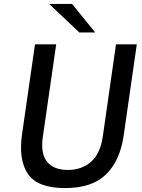

<svg xmlns="http://www.w3.org/2000/svg" viewBox="-20 -949 726 979"><path d="M312 10Q172 10 122.8 -61.5Q73.5 -133 92.5 -265.5L158.5 -723H266.5L198.5 -252Q186 -166 220 -124.2Q254 -82.5 325.5 -82.5Q397 -82.5 444.2 -124Q491.5 -165.5 504 -252L571.5 -723H677.5L610.5 -257Q592 -130 521 -60Q450 10 312 10ZM347.5 -929H230.5L384.5 -783.5H465.5Z"/></svg>

Font: Public Sans Medium
Style: Italic
Weight: 500
Italic angle: -8°
Designer: The Public Sans project authors (U.S. Web Design System). Libre Franklin designed by Pablo Impallari and Rodrigo Fuenzal
Version: Version 1.007; ttfautohint (v1.8.1) -l 8 -r 50 -G 200 -x 14 